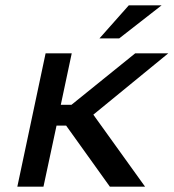

<svg xmlns="http://www.w3.org/2000/svg" viewBox="-20 -700 651 720"><path d="M151 -500 45 0H143L192 -229H228L392 0H524L330 -270L611 -500H487L248 -307H208L249 -500ZM353 -556H427L586 -680H463Z"/></svg>

Font: LT Wave
Style: Italic
Weight: 400
Designer: Daniel Lyons
Version: Version 2.5 (Glyphs App)